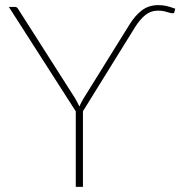

<svg xmlns="http://www.w3.org/2000/svg" viewBox="-20 -730 732 750"><path d="M484.5 -632Q507 -669 534 -689.5Q561 -710 598 -710Q616 -710 630.8 -706.5Q645.5 -703 664.5 -696L661.5 -684Q660.5 -678.5 656.2 -678.2Q652 -678 647 -679Q634 -683 622.2 -685.8Q610.5 -688.5 598 -688.5Q569 -688.5 547.2 -670.8Q525.5 -653 507 -623L304 -295.5V0H276V-295L14.5 -703H38.5Q46 -703 50.5 -695.5L273 -346.5Q278 -338 282.2 -330Q286.5 -322 290 -314Q293.5 -322.5 297.8 -330.2Q302 -338 307 -346.5Z"/></svg>

Font: Lato 2
Style: Regular
Weight: 200
Designer: Lukasz Dziedzic with Adam Twardoch and Botio Nikoltchev
Foundry: tyPoland Lukasz Dziedzic
Version: Version 2.015; 2015-08-06; http://www.latofonts.com/